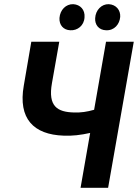

<svg xmlns="http://www.w3.org/2000/svg" viewBox="-20 -900 661 920"><path d="M285 -250C325 -248 367 -253 412 -263L366 0H498L621 -700H488L431 -374C396 -364 368 -360 335 -361C255 -363 209 -390 229 -502L264 -700H130L94 -490C66 -331 141 -255 285 -250ZM317 -755C351 -753 383 -777 385 -817C388 -853 365 -878 331 -880C296 -881 268 -853 265 -814C263 -780 284 -756 317 -755ZM488 -755C528 -753 553 -784 556 -819C558 -851 537 -878 501 -880C467 -881 438 -852 436 -813C434 -782 453 -756 488 -755Z"/></svg>

Font: Fixel Text 20240404 SemiBold
Style: Italic
Weight: 600
Width: 4
Italic angle: -10°
Designer: AlfaBravo + MacPaw
Foundry: Kyrylo Tkachov, Marchela Mozhyna, Serhii Makarenko, Maria Weinstein, Zakhar Kryvoshyya
Version: Version 1.211;Glyphs 3.2 (3225)